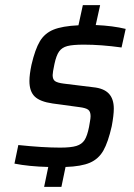

<svg xmlns="http://www.w3.org/2000/svg" viewBox="-20 -716 518 744"><path d="M191 -468Q184 -435 184 -425Q184 -408 193.5 -401.5Q203 -395 227 -392L341 -378Q382 -374 401.5 -353.5Q421 -333 421 -295Q421 -270 413 -227Q399 -165 380.5 -132.5Q362 -100 328.5 -85.5Q295 -71 234 -69L218 8H151L167 -69Q91 -71 36 -82L51 -154Q146 -144 213 -144Q255 -144 276 -150.5Q297 -157 307.5 -173Q318 -189 325 -224Q326 -231 328.5 -244.5Q331 -258 331 -266Q331 -284 321.5 -291Q312 -298 287 -301L184 -315Q135 -322 114.5 -342Q94 -362 94 -402Q94 -427 102 -465Q116 -525 134.5 -556Q153 -587 187 -601Q221 -615 284 -618L301 -696H368L351 -619Q418 -616 467 -604L451 -532Q372 -543 305 -543Q262 -543 241 -537.5Q220 -532 209 -516.5Q198 -501 191 -468Z"/></svg>

Font: Saira Semi Condensed
Style: Italic
Weight: 400
Width: 4
Italic angle: -12°
Designer: Hector Gatti with collaboration of the Omnibus-Type team
Foundry: Omnibus-Type
Version: Version 1.001; ttfautohint (v1.8)